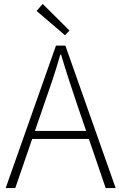

<svg xmlns="http://www.w3.org/2000/svg" viewBox="-20 -961 621 981"><path d="M9 0 266 -728H314L571 0H520L373 -430Q351 -495 331.5 -555Q312 -615 292 -682H288Q269 -615 249 -555Q229 -495 206 -430L58 0ZM125 -251V-292H452V-251ZM312 -781 167 -905 198 -941 335 -805Z"/></svg>

Font: Noto Sans KR ExtraLight
Style: Regular
Weight: 250
Designer: Ryoko NISHIZUKA  (kana, bopomofo & ideographs); Paul D. Hunt (Latin, Greek & Cyrillic); Sandoll Communications , Soo-you
Foundry: Adobe
Version: Version 2.004-H2;hotconv 1.0.118;makeotfexe 2.5.65603